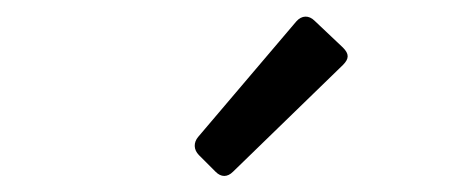

<svg xmlns="http://www.w3.org/2000/svg" viewBox="-20 -796 583 237"><path d="M225.6 -604.5 246.1 -584C252.9 -577.1 260.7 -577.1 267.6 -584L403.3 -715.8C411.1 -723.6 411.1 -729.5 403.3 -737.3L368.2 -770.5C361.3 -777.3 352.5 -777.3 345.7 -769.5L224.6 -627C218.8 -620.1 218.8 -611.3 225.6 -604.5Z"/></svg>

Font: Ed Sans Neue
Style: Regular
Weight: 400
Designer: Stephen Hutchings
Version: Version 1.004;PS 001.004;hotconv 1.0.88;makeotf.lib2.5.64775